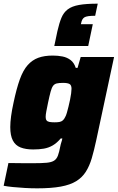

<svg xmlns="http://www.w3.org/2000/svg" viewBox="-31 -821 642 1047"><path d="M172 206Q139 206 104.5 204Q70 202 39.5 199Q9 196 -11 192L15 68Q36 68 58.5 68.5Q81 69 104.5 69Q128 69 150 69Q197 69 223.5 66.5Q250 64 264 55Q278 46 285 27Q292 8 298 -24Q300 -35 303.5 -45Q307 -55 309 -66H300Q279 -41 256.5 -28Q234 -15 208.5 -10.5Q183 -6 150 -6Q109 -6 81 -17Q53 -28 39 -55Q25 -82 25 -128Q25 -154 29.5 -187.5Q34 -221 43 -262Q59 -338 77 -388Q95 -438 120 -466Q145 -494 178 -506Q211 -518 257 -518Q285 -518 310 -513Q335 -508 354 -493.5Q373 -479 382 -451H392L409 -510H591L494 -57Q482 -1 469.5 41.5Q457 84 437 115.5Q417 147 384.5 167Q352 187 300.5 196.5Q249 206 172 206ZM267 -154Q283 -154 293.5 -156Q304 -158 311.5 -164.5Q319 -171 324 -182Q329 -190 333.5 -205.5Q338 -221 342.5 -239.5Q347 -258 351 -277Q355 -296 357 -312Q359 -328 359 -337Q359 -357 348 -363Q337 -369 313 -369Q291 -369 278.5 -366Q266 -363 258.5 -353Q251 -343 245 -321Q239 -299 231 -261Q225 -232 221.5 -213.5Q218 -195 218 -183Q218 -171 223 -164.5Q228 -158 239 -156Q250 -154 267 -154ZM265 -570 282 -651Q292 -695 304 -724Q316 -753 338.5 -770Q361 -787 400 -794Q439 -801 502 -801L488 -735Q443 -735 429.5 -726.5Q416 -718 412 -697L410 -689H475L450 -570Z"/></svg>

Font: Saira Thin ExtraBold
Style: Italic
Weight: 800
Italic angle: -12°
Version: Version 1.101